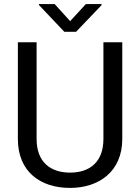

<svg xmlns="http://www.w3.org/2000/svg" viewBox="-20 -920 691 950"><path d="M491.7 -710.9V-232.4C491.7 -119.6 425.3 -65.9 326.7 -65.9C228 -65.9 161.1 -119.6 161.1 -232.4V-710.9H68.4V-232.4C68.4 -70.8 179.2 9.8 326.7 9.8C468.8 9.8 585 -70.8 585 -232.4V-710.9ZM250.5 -899.9H172.9V-895L298.3 -762.7H356.4L482.4 -894.5V-899.9H404.8L327.1 -815.4Z"/></svg>

Font: Bert Sans
Style: Regular
Weight: 400
Designer: Christian Robertson (Google), Cristiano Sobral
Foundry: Google, Cristiano Sobral
Version: Version 3.101